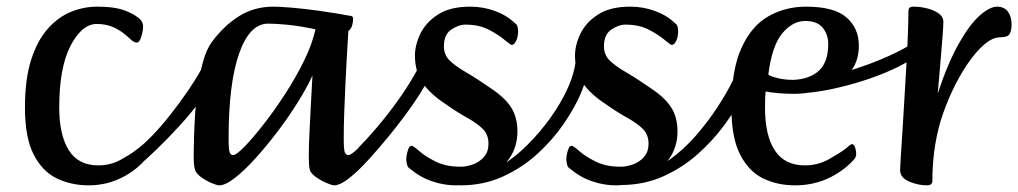

<svg xmlns="http://www.w3.org/2000/svg" viewBox="-20 -544 3060 577"><path d="M246 13Q194 13 150.5 -8Q107 -29 81 -80Q55 -131 55 -221Q55 -306 73.5 -364Q92 -422 123.5 -457.5Q155 -493 193.5 -508.5Q232 -524 272 -524Q317 -524 344.5 -516Q372 -508 394 -492Q410 -481 410 -464Q410 -451 404.5 -433.5Q399 -416 391 -416Q382 -416 370 -428Q347 -450 323.5 -461Q300 -472 271 -472Q226 -472 192 -406.5Q158 -341 158 -221Q158 -139 186.5 -93Q215 -47 275 -47Q312 -47 342 -63.5Q372 -80 386 -91Q402 -104 405 -104Q410 -104 413.5 -94Q417 -84 417 -74Q417 -64 409 -56Q378 -24 336 -5.5Q294 13 246 13Z M398 -47Q390 -40 385 -50Q380 -60 380.5 -74Q381 -88 390 -94Q411 -109 438 -137Q465 -165 492.5 -200Q520 -235 544 -270Q568 -305 584 -334Q600 -363 603 -380Q605 -389 614 -382.5Q623 -376 630 -361.5Q637 -347 633 -331Q620 -294 589 -251Q558 -208 520.5 -167Q483 -126 449.5 -94Q416 -62 398 -47Z M639 13Q632 13 615.5 6Q599 -1 584 -12Q569 -23 566 -34Q562 -46 562 -77Q562 -96 563 -130Q564 -164 566.5 -204.5Q569 -245 575 -286Q581 -327 591 -361.5Q601 -396 616 -417Q653 -467 698.5 -495.5Q744 -524 802 -524Q820 -524 856.5 -521Q893 -518 939.5 -511.5Q986 -505 1035 -496Q1041 -495 1041 -488Q1041 -472 1036 -462Q1031 -452 1027 -452Q1027 -449 1025.5 -426.5Q1024 -404 1022 -368Q1020 -332 1018 -290Q1016 -248 1014.5 -206Q1013 -164 1013 -129Q1013 -96 1016 -87Q1019 -78 1027 -78Q1033 -78 1046.5 -89.5Q1060 -101 1075.5 -118Q1091 -135 1104 -150.5Q1117 -166 1124 -175Q1130 -182 1132 -182Q1137 -182 1143.5 -171Q1150 -160 1150 -149Q1150 -139 1145 -133Q1134 -118 1113.5 -93.5Q1093 -69 1069 -44.5Q1045 -20 1022.5 -3.5Q1000 13 984 13Q978 13 961.5 6Q945 -1 929.5 -12Q914 -23 911 -34Q909 -41 908.5 -51.5Q908 -62 908 -77Q908 -102 910 -145Q912 -188 914.5 -234Q917 -280 919 -317Q902 -280 874.5 -236Q847 -192 814 -148.5Q781 -105 747.5 -68Q714 -31 685.5 -9Q657 13 639 13ZM681 -78Q690 -78 714.5 -103Q739 -128 771.5 -169.5Q804 -211 836.5 -261Q869 -311 894 -362Q919 -413 928 -456Q880 -466 845 -469.5Q810 -473 786 -473Q730 -473 698.5 -383Q667 -293 667 -128Q667 -95 670 -86.5Q673 -78 681 -78Z M1087 -65Q1079 -58 1070 -64.5Q1061 -71 1056.5 -83Q1052 -95 1059 -102Q1080 -123 1110.5 -158.5Q1141 -194 1171.5 -236Q1202 -278 1225.5 -319Q1249 -360 1257 -391Q1259 -401 1265 -394.5Q1271 -388 1275 -370.5Q1279 -353 1276 -333Q1274 -317 1258.5 -289.5Q1243 -262 1220 -229Q1197 -196 1171.5 -163.5Q1146 -131 1123.5 -105Q1101 -79 1087 -65Z M1348 13Q1315 13 1279 1Q1243 -11 1212 -37Q1205 -41 1203 -50Q1201 -59 1201 -65Q1201 -77 1205.5 -91.5Q1210 -106 1216 -106Q1222 -106 1240 -90Q1258 -74 1289 -58.5Q1320 -43 1364 -43Q1382 -43 1401.5 -50Q1421 -57 1434.5 -72.5Q1448 -88 1448 -112Q1448 -140 1430.5 -157Q1413 -174 1384 -190Q1355 -206 1321 -230Q1273 -261 1250 -295Q1227 -329 1227 -377Q1227 -409 1243.5 -443Q1260 -477 1296.5 -500.5Q1333 -524 1393 -524Q1432 -524 1467.5 -511Q1503 -498 1528 -474Q1534 -470 1535.5 -463Q1537 -456 1537 -450Q1537 -433 1531 -421Q1525 -409 1518 -409Q1514 -409 1496.5 -424Q1479 -439 1449.5 -454.5Q1420 -470 1379 -470Q1358 -470 1336 -455Q1314 -440 1314 -405Q1314 -379 1331.5 -362Q1349 -345 1381 -326.5Q1413 -308 1456 -278Q1498 -250 1516.5 -220.5Q1535 -191 1535 -149Q1535 -100 1507.5 -63.5Q1480 -27 1437 -7Q1394 13 1348 13Z M1364 13Q1354 13 1358 7Q1362 1 1374.5 -7Q1387 -15 1402 -21.5Q1417 -28 1429 -28Q1456 -28 1491.5 -49.5Q1527 -71 1564 -107.5Q1601 -144 1633.5 -189Q1666 -234 1687 -281Q1708 -328 1711 -371Q1712 -384 1721 -379.5Q1730 -375 1738 -358Q1746 -341 1742 -316Q1740 -296 1722.5 -256.5Q1705 -217 1673.5 -171Q1642 -125 1596.5 -83Q1551 -41 1492.5 -14Q1434 13 1364 13Z M1829 13Q1796 13 1760 1Q1724 -11 1693 -37Q1686 -41 1684 -50Q1682 -59 1682 -65Q1682 -77 1686.5 -91.5Q1691 -106 1697 -106Q1703 -106 1721 -90Q1739 -74 1770 -58.5Q1801 -43 1845 -43Q1863 -43 1882.5 -50Q1902 -57 1915.5 -72.5Q1929 -88 1929 -112Q1929 -140 1911.5 -157Q1894 -174 1865 -190Q1836 -206 1802 -230Q1754 -261 1731 -295Q1708 -329 1708 -377Q1708 -409 1724.5 -443Q1741 -477 1777.5 -500.5Q1814 -524 1874 -524Q1913 -524 1948.5 -511Q1984 -498 2009 -474Q2015 -470 2016.5 -463Q2018 -456 2018 -450Q2018 -433 2012 -421Q2006 -409 1999 -409Q1995 -409 1977.5 -424Q1960 -439 1930.5 -454.5Q1901 -470 1860 -470Q1839 -470 1817 -455Q1795 -440 1795 -405Q1795 -379 1812.5 -362Q1830 -345 1862 -326.5Q1894 -308 1937 -278Q1979 -250 1997.5 -220.5Q2016 -191 2016 -149Q2016 -100 1988.5 -63.5Q1961 -27 1918 -7Q1875 13 1829 13Z M1846 12Q1837 12 1842 6.5Q1847 1 1860 -6Q1873 -13 1887.5 -19.5Q1902 -26 1911 -28Q1954 -37 1994 -65.5Q2034 -94 2070 -135Q2106 -176 2135.5 -221Q2165 -266 2185.5 -308Q2206 -350 2215 -381Q2219 -393 2232.5 -391.5Q2246 -390 2253 -374Q2260 -358 2246 -326Q2236 -299 2213.5 -257Q2191 -215 2157 -168.5Q2123 -122 2077 -81Q2031 -40 1973 -14Q1915 12 1846 12Z M2369 13Q2317 13 2274 -7.5Q2231 -28 2204.5 -79Q2178 -130 2178 -221Q2178 -334 2208.5 -400.5Q2239 -467 2290 -495.5Q2341 -524 2402 -524Q2487 -524 2524 -491.5Q2561 -459 2561 -407Q2561 -355 2530.5 -323Q2500 -291 2455 -276.5Q2410 -262 2366 -262Q2342 -262 2319.5 -264Q2297 -266 2281 -269Q2280 -263 2279.5 -248Q2279 -233 2279 -221Q2279 -137 2308.5 -92Q2338 -47 2399 -47Q2438 -47 2471 -65.5Q2504 -84 2521 -97Q2537 -111 2540 -111Q2546 -111 2549.5 -101.5Q2553 -92 2553 -80Q2553 -76 2551 -71.5Q2549 -67 2543 -61Q2511 -27 2466.5 -7Q2422 13 2369 13ZM2364 -304Q2413 -306 2441 -331.5Q2469 -357 2469 -412Q2469 -440 2452.5 -460.5Q2436 -481 2400 -481Q2362 -481 2331 -444Q2300 -407 2289 -320Q2292 -316 2314 -310Q2336 -304 2364 -304Z M2402 -265Q2394 -264 2391 -274.5Q2388 -285 2394 -296Q2400 -307 2417 -307Q2439 -307 2474.5 -315.5Q2510 -324 2551.5 -337.5Q2593 -351 2632 -367.5Q2671 -384 2699.5 -400Q2728 -416 2737 -430Q2746 -442 2746 -435Q2746 -428 2741 -412.5Q2736 -397 2729 -382Q2722 -367 2716 -364Q2683 -343 2639 -325Q2595 -307 2550 -294Q2505 -281 2465.5 -273.5Q2426 -266 2402 -265Z M2766 13Q2739 13 2712 1.5Q2685 -10 2685 -33Q2685 -41 2687 -72Q2689 -103 2692 -149Q2695 -195 2698 -247.5Q2701 -300 2704 -351Q2707 -402 2708.5 -444Q2710 -486 2710 -510Q2710 -517 2713 -520.5Q2716 -524 2726 -524Q2745 -524 2765.5 -519Q2786 -514 2800.5 -504Q2815 -494 2815 -478Q2815 -465 2812.5 -434Q2810 -403 2807 -367Q2804 -331 2801.5 -302Q2799 -273 2798 -263Q2829 -356 2862 -414Q2895 -472 2925 -498Q2955 -524 2976 -524Q2998 -524 3009 -509Q3020 -494 3020 -471Q3020 -453 3014.5 -442.5Q3009 -432 2986 -432Q2963 -432 2937.5 -410Q2912 -388 2887 -351Q2862 -314 2841 -269Q2820 -224 2806 -178Q2793 -132 2787.5 -88.5Q2782 -45 2782 -1Q2782 13 2766 13Z"/></svg>

Font: BriemHand
Style: Regular
Weight: 400
Designer: Gunnlaugur SE Briem, Eben Sorkin
Foundry: Sorkin Type
Version: Version 1.001; ttfautohint (v1.8.4.7-5d5b)